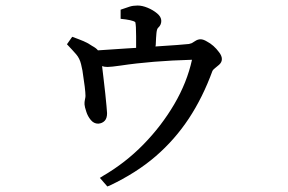

<svg xmlns="http://www.w3.org/2000/svg" viewBox="-20 -595 1040 694"><path d="M472 -464Q472 -504 469 -515Q464 -519 450.5 -522Q437 -525 416 -527V-560Q436 -567 448.5 -571Q461 -575 477.5 -575Q494 -575 513.5 -567Q533 -559 548 -546.5Q563 -534 563 -519.5Q563 -505 552 -495Q547 -491 545.5 -475.5Q544 -460 543 -434V-433Q543 -430 542 -427Q636 -433 663 -436Q668 -437 673 -439L686 -447Q695 -453 705 -453Q715 -453 728 -445Q753 -432 772 -406Q782 -393 782 -381.5Q782 -370 772 -361Q765 -355 757.5 -349Q750 -343 748 -339Q713 -243 662.5 -166.5Q612 -90 542.5 -30Q473 30 376 76L368 79L341 48L352 41Q433 -6 498.5 -73Q564 -140 610 -218.5Q656 -297 674 -379Q529 -375 416 -358Q381 -353 369 -353Q357 -353 349 -356Q351 -336 354.5 -309.5Q358 -283 360.5 -257Q363 -231 365 -211.5Q367 -192 367 -186Q367 -168 359 -159Q350 -149 335 -148Q319 -148 308 -161.5Q297 -175 292 -191Q286 -209 285.5 -217.5Q285 -226 287 -235Q289 -244 289 -248Q289 -270 278 -340Q275 -355 273 -363Q268 -384 255.5 -398.5Q243 -413 222 -435L241 -462Q266 -453 282.5 -446Q299 -439 313 -429Q328 -421 334 -413Q400 -417 439 -420L472 -422Z"/></svg>

Font: Early Summer Mincho Screen
Style: Regular
Weight: 400
Designer: GuiWonder
Version: Version 1.002